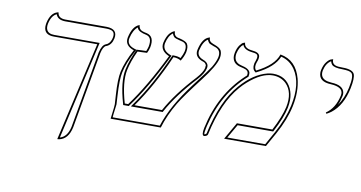

<svg xmlns="http://www.w3.org/2000/svg" viewBox="-72 -750 2073 1104"><g transform="rotate(10 964.5 -198.0)"><path d="M468.8 -360.8 389.6 85.9Q374.5 157.2 321.8 168Q315.9 168.9 311 168.9L442.9 -408.2H189.9Q133.3 -408.2 131.3 -455.1Q131.3 -465.8 133.3 -477.1Q146.5 -539.1 187 -549.3Q191.9 -550.3 191.9 -549.8Q195.3 -516.6 236.8 -516.1H478.5Q545.4 -514.6 534.2 -458Q526.4 -420.9 498.5 -408.2Q496.1 -407.2 494.6 -407.2Q477.5 -399.9 468.8 -360.8ZM459 -362.8Q469.7 -408.7 491.7 -416.5Q512.2 -422.9 522 -450.7Q523.9 -456.1 524.4 -460Q531.7 -493.7 507.3 -502Q503.4 -502.9 500 -503.9Q490.2 -505.9 478.5 -505.9H236.8Q193.4 -507.3 183.6 -537.6Q154.3 -524.9 143.6 -477.1Q143.1 -475.6 143.1 -475.1Q134.8 -428.2 173.3 -419.4Q181.6 -418 189.9 -418H455.1L324.2 157.2Q366.2 145.5 379.4 86.4Q379.9 85 379.9 84Z M1150.9 -452.1Q1140.6 -404.8 1070.8 -314.5Q983.9 -201.7 953.6 -151.4Q908.2 -75.2 885.7 0H592.8Q592.8 -6.8 600.6 -64.5Q602.1 -77.6 602.1 -85.9Q601.1 -106.4 598.6 -141.6Q592.8 -231 602.5 -275.9Q615.7 -335.9 655.8 -410.2Q599.6 -429.2 608.9 -477.1Q623 -543.5 660.6 -558.1Q663.1 -559.1 663.6 -559.1Q665.5 -535.6 683.6 -527.8Q694.3 -523.4 712.9 -520Q758.8 -508.3 746.1 -443.8Q741.7 -424.8 733.4 -409.2Q718.3 -409.2 699.2 -407.7Q685.1 -406.7 678.2 -407.2Q649.4 -346.2 637.7 -292Q623 -219.7 657.7 -100.1H677.7Q766.6 -219.7 861.3 -412.1Q806.2 -435.5 815.4 -482.9Q819.8 -502.9 826.9 -518.1Q834 -533.2 841.1 -540.5Q848.1 -547.9 854.7 -552.5Q861.3 -557.1 865.2 -558.1L869.6 -559.1Q869.6 -531.2 894 -525.4Q895.5 -524.9 898.9 -524.4Q903.8 -523.4 905.8 -522.9Q940.4 -514.2 949.2 -502Q960.9 -483.9 954.6 -452.1Q948.7 -426.3 931.6 -398.9Q914.1 -410.6 887.2 -411.1Q808.6 -231.9 714.8 -100.1H875Q931.2 -203.1 1038.6 -318.8Q1071.8 -356 1077.6 -381.8Q1077.1 -388.7 1078.6 -392.8Q1080.1 -397 1076.9 -401.1Q1073.7 -405.3 1073 -407.2Q1072.3 -409.2 1067.9 -411.6Q1063.5 -414.1 1062.3 -414.6Q1061 -415 1056.9 -416.5Q1052.7 -418 1052.2 -418Q1007.8 -436 1015.6 -476.1Q1030.8 -546.9 1070.3 -558.1Q1074.7 -559.1 1074.2 -559.1Q1072.8 -535.6 1096.7 -526.9Q1097.7 -526.4 1100.1 -525.4Q1105 -523.4 1106.9 -522.9Q1137.7 -511.7 1146.5 -497.6Q1156.2 -479 1150.9 -452.1ZM1141.1 -454.1Q1150.4 -497.6 1113.3 -510.3Q1111.3 -510.7 1107.9 -512Q1104.5 -513.2 1103 -513.7Q1080.1 -522.9 1079.6 -523.4Q1068.8 -532.2 1065.4 -544.9Q1038.1 -528.8 1025.9 -476.1Q1025.4 -474.6 1025.4 -474.1Q1020 -441.4 1055.7 -427.2Q1086.4 -416.5 1088.9 -394.5Q1089.4 -387.2 1087.4 -379.9Q1080.6 -350.1 1045.9 -312Q938.5 -195.8 883.8 -95.2L880.9 -89.8H695.3L706.5 -106Q799.8 -236.8 877.9 -415L880.4 -420.9H887.2Q913.6 -420.4 928.2 -413.1Q941.4 -438.5 944.8 -454.1Q954.1 -498 924.3 -507.8Q921.4 -508.8 903.3 -513.2Q879.4 -519.5 875 -522.9Q864.7 -531.7 860.8 -544.9Q835.4 -527.3 825.2 -481Q818.4 -440.4 864.7 -421.4L875 -417.5L870.1 -407.7Q774.9 -213.4 686 -94.2L683.1 -89.8H650.4L648.4 -97.2Q612.8 -220.2 627.9 -293.9Q640.1 -350.1 668.9 -411.1L671.9 -417H678.2Q685.5 -417 697.8 -418Q714.8 -418.9 727.1 -418.9Q733.4 -434.1 736.3 -446.3Q747.1 -502 710.9 -510.3Q666.5 -519 657.7 -538.6Q656.7 -541.5 655.8 -543.9Q629.4 -522.9 618.7 -475.1Q610.4 -436 654.8 -420.9Q657.2 -419.9 658.7 -419.4L670.4 -416L664.6 -405.3Q624.5 -331.5 612.3 -273.9Q603 -231 608.9 -136.2Q610.8 -106.4 611.8 -86.4Q611.8 -79.6 604.5 -27.3Q603 -17.6 603 -9.8H878.4Q916 -130.4 1025.4 -273.4Q1102.1 -373.5 1115.2 -395Q1135.3 -428.7 1141.1 -454.1Z M1490.7 -533.2Q1584 -517.1 1611.8 -413.1Q1630.4 -340.8 1611.8 -252Q1595.2 -172.9 1545.9 -83L1499.5 0H1255.4L1312.5 -100.1H1519.5Q1563 -183.1 1575.7 -241.2Q1594.2 -329.6 1546.4 -377.4Q1515.6 -406.7 1468.8 -407.2Q1403.3 -407.2 1326.2 -338.9Q1306.2 -321.3 1289.6 -301.8Q1201.7 -201.7 1160.2 -8.8Q1158.2 0 1144.5 3.9Q1141.1 4.9 1139.2 4.9Q1122.6 2.9 1132.3 -42Q1175.3 -243.7 1312.5 -372.1Q1317.9 -377 1322.3 -380.9Q1327.6 -405.3 1307.6 -414.1Q1296.9 -418.5 1276.4 -422.9Q1227.1 -434.1 1228 -481.9Q1228.5 -489.7 1230 -497.1Q1235.8 -524.9 1248 -542Q1260.3 -559.1 1269.5 -562L1278.3 -564.9Q1279.8 -533.2 1320.8 -528.3Q1323.2 -527.8 1324.7 -527.8Q1368.2 -524.4 1371.6 -501.5Q1372.1 -493.7 1370.6 -484.9Q1368.7 -475.6 1364.7 -466.8Q1361.8 -458.5 1360.8 -453.1Q1356.4 -428.2 1369.1 -418Q1469.7 -468.3 1490.7 -533.2ZM1497.1 -521.5Q1470.7 -457 1373.5 -409.2L1368.2 -406.2L1363.8 -409.7Q1345.2 -423.8 1351.1 -455.1Q1352.5 -462.4 1356 -470.7Q1359.4 -480 1360.8 -487.3Q1365.7 -509.3 1347.7 -514.2Q1344.2 -515.1 1341.8 -515.6Q1334.5 -517.1 1323.7 -518.1Q1280.3 -523.9 1271 -550.8Q1249 -534.7 1239.7 -495.1Q1231 -444.8 1278.3 -432.6Q1328.6 -421.9 1333 -397.9Q1334 -389.2 1332 -378.9L1331.5 -375.5L1329.1 -373.5Q1192.4 -252 1145.5 -55.7Q1143.6 -47.4 1142.1 -40Q1136.2 -12.7 1139.2 -4.9Q1145 -5.4 1150.9 -11.7Q1193.4 -208 1282.2 -308.6Q1355.5 -392.6 1436 -412.6Q1454.1 -417 1468.8 -417Q1544.9 -417 1576.2 -351.1Q1590.3 -320.3 1590.3 -283.7Q1589.8 -261.2 1585.4 -238.8Q1572.8 -178.7 1528.8 -95.2L1525.9 -89.8H1318.4L1272.5 -9.8H1493.7L1537.1 -87.9Q1584.5 -174.3 1601.6 -252Q1602.1 -253.4 1602.1 -253.9Q1630.4 -386.2 1578.6 -464.4Q1547.9 -509.3 1497.1 -521.5Z M1809.6 -243.2 1805.2 -250Q1856.9 -284.7 1873.5 -360.8Q1882.8 -404.8 1822.3 -413.6Q1814 -414.6 1806.2 -415Q1734.9 -417.5 1734.4 -469.7Q1734.4 -478.5 1736.3 -486.8Q1742.7 -516.6 1757.1 -534.7Q1771.5 -552.7 1782.7 -555.7L1793.9 -559.1Q1791 -525.9 1830.1 -522Q1839.4 -521 1856.4 -521Q1913.6 -521 1924.8 -495.6Q1934.1 -472.2 1921.4 -411.1Q1899.9 -309.1 1837.4 -260.3Q1823.7 -250 1809.6 -243.2ZM1865.7 -304.7Q1898.4 -351.1 1911.6 -413.1Q1927.2 -485.8 1909.2 -500.5Q1901.9 -505.9 1890.6 -508.3Q1877 -510.7 1856.4 -511.2Q1807.1 -511.2 1793.5 -526.4Q1786.6 -534.7 1784.2 -545.4Q1755.9 -528.8 1746.1 -484.9Q1737.8 -438 1785.2 -427.7Q1795.4 -425.8 1806.6 -424.8Q1877.4 -421.9 1884.3 -378.9Q1884.8 -373 1884.8 -368.2Q1884.3 -363.3 1883.3 -358.9Q1876.5 -327.6 1865.7 -304.7Z"/></g></svg>

Font: Linux Biolinum Outline O
Style: Italic
Weight: 400
Italic angle: -12°
Designer: Philipp H. Poll
Foundry: Philipp H. Poll
Version: Version 0.6.2